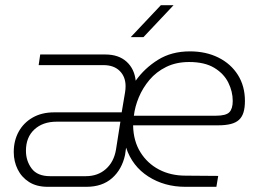

<svg xmlns="http://www.w3.org/2000/svg" viewBox="-20 -720 1006 740"><path d="M164 0Q121 0 92 -18.5Q63 -37 48 -67.5Q33 -98 33 -134Q33 -178 52 -212.5Q71 -247 106 -267Q141 -287 189 -287H449L462 -364Q463 -370 463.5 -376Q464 -382 464 -388Q464 -424 441.5 -446.5Q419 -469 379 -469H129L135 -510H386Q437 -510 467.5 -482.5Q498 -455 503 -409Q537 -457 589 -489.5Q641 -522 712 -522Q774 -522 822 -498Q870 -474 897 -431Q924 -388 924 -331Q924 -305 918.5 -287Q913 -269 901 -258Q889 -247 869 -242Q849 -237 821 -237H493Q494 -177 521 -133.5Q548 -90 593 -66.5Q638 -43 695 -43L821 -42L814 0H694Q614 0 552 -39.5Q490 -79 466 -151L462 -123Q450 -67 412 -33.5Q374 0 313 0ZM173 -41H311Q357 -41 388 -68.5Q419 -96 427 -143L444 -251H198Q145 -251 112.5 -221Q80 -191 80 -139Q80 -100 102 -70.5Q124 -41 173 -41ZM496 -274H812Q851 -274 864 -287.5Q877 -301 877 -331Q877 -367 860 -401.5Q843 -436 806 -458.5Q769 -481 709 -481Q659 -481 620.5 -462Q582 -443 556 -412Q530 -381 515 -345Q500 -309 496 -274ZM484 -577 600 -700H649L533 -577Z"/></svg>

Font: MuseoModerno Thin ExtraLight
Style: Italic
Weight: 250
Italic angle: -9°
Version: Version 1.003